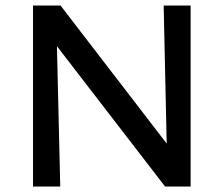

<svg xmlns="http://www.w3.org/2000/svg" viewBox="-20 -678 814 698"><path d="M575 -658H673V0H580L187 -510L199 0H100V-658H200L586 -156Z"/></svg>

Font: EauTestText Semibold
Style: Regular
Weight: 600
Designer: Christian Thalmann (Catharsis Fonts)
Version: Version 0.001;PS 000.001;hotconv 1.0.88;makeotf.lib2.5.64775